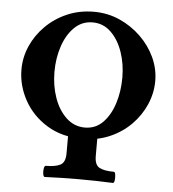

<svg xmlns="http://www.w3.org/2000/svg" viewBox="-50 -722 696 772"><g transform="rotate(5 298.0 -336.5)"><path d="M297 -163Q214 -163 153.5 -200Q93 -237 60.5 -296Q28 -355 28 -420Q28 -469 48 -514.5Q68 -560 104.5 -596.5Q141 -633 190.5 -654.5Q240 -676 299 -676Q354 -676 402.5 -654.5Q451 -633 488.5 -596.5Q526 -560 547 -514.5Q568 -469 568 -420Q568 -371 548 -325Q528 -279 492 -242.5Q456 -206 406.5 -184.5Q357 -163 297 -163ZM302 -209Q345 -209 374.5 -239Q404 -269 419.5 -317.5Q435 -366 435 -422Q435 -477 418.5 -525Q402 -573 371 -603Q340 -633 297 -633Q254 -633 223.5 -603Q193 -573 177 -525Q161 -477 161 -422Q161 -366 178 -317.5Q195 -269 227 -239Q259 -209 302 -209ZM159 3Q154 3 152 -8Q150 -19 152 -30.5Q154 -42 159 -42Q198 -42 218 -52.5Q238 -63 238 -99V-187H356V-99Q356 -63 375.5 -52.5Q395 -42 434 -42Q439 -42 440.5 -30.5Q442 -19 440.5 -8Q439 3 434 3Q365 0 296 0Q228 0 159 3Z"/></g></svg>

Font: Junicode VF
Style: Regular
Weight: 400
Designer: Peter S. Baker
Version: Version 2.213